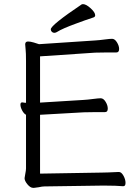

<svg xmlns="http://www.w3.org/2000/svg" viewBox="-20 -900 678 930"><path d="M390 -801Q379 -797 347.5 -785.5Q316 -774 293 -764Q270 -754 254 -744Q248 -741 243 -741Q236 -741 231 -746Q226 -751 226 -758Q226 -778 376 -879Q378 -880 382 -880Q397 -880 419 -860Q441 -840 441 -826Q441 -819 434 -816ZM87 -404H89Q99 -402 106 -402V-604Q106 -645 104 -661L102 -685Q102 -699 116 -699Q127 -699 144 -694Q161 -689 169 -686L440 -704Q459 -705 489 -709Q512 -712 523 -712Q536 -712 546.5 -695Q557 -678 557 -663Q557 -646 544 -646H502Q460 -646 441 -645L174 -627V-403L385 -416Q404 -417 434 -421Q457 -424 468 -424Q481 -424 491.5 -407Q502 -390 502 -374Q502 -357 489 -357H447Q405 -357 386 -356L174 -344V-59L472 -64Q495 -64 555 -67H556Q568 -67 578 -49Q588 -31 588 -14Q588 2 577 2H576Q543 -1 489 -1H473L195 3Q185 3 167 7Q163 7 155.5 8.5Q148 10 141 10Q127 10 113 -7Q99 -24 99 -37Q99 -41 102.5 -58Q106 -75 106 -84V-344Q95 -350 87 -365.5Q79 -381 79 -393Q79 -404 87 -404Z"/></svg>

Font: Iansui 0.93
Style: Regular
Weight: 400
Designer: But Ko / Fontworks Inc.
Foundry: zi-hi.com / Fontworks Inc.
Version: Version 0.931